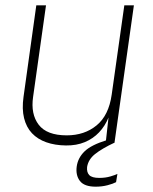

<svg xmlns="http://www.w3.org/2000/svg" viewBox="-20 -537 577 722"><path d="M228 10Q186.5 9.5 154 -2Q121.5 -13.5 100.2 -36Q79 -58.5 70.5 -92.8Q62 -127 68.5 -173L116.5 -517H153L104.5 -173Q95 -108 125.5 -68Q156 -28 231 -28Q297.5 -28 343.2 -65.5Q389 -103 400 -181L447.5 -517H483.5L410.5 0H377.5L388 -95Q375 -63 352.5 -39.2Q330 -15.5 298.8 -2.5Q267.5 10.5 228 10ZM340 165Q297 165 280.5 143.5Q264 122 268.5 89Q273 56.5 298 32.2Q323 8 381.5 -10L411.5 -1Q363.5 21.5 337.8 42Q312 62.5 307.5 91Q305.5 111 315.8 121.5Q326 132 353.5 132Q377 132 396 126.2Q415 120.5 421.5 117L416.5 148Q405.5 154 384.5 159.5Q363.5 165 340 165Z"/></svg>

Font: Public Sans Thin
Style: Italic
Weight: 100
Italic angle: -8°
Designer: The Public Sans project authors (U.S. Web Design System). Libre Franklin designed by Pablo Impallari and Rodrigo Fuenzal
Version: Version 2.000